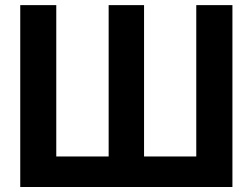

<svg xmlns="http://www.w3.org/2000/svg" viewBox="-20 -748 1010 768"><path d="M61 -727.5H205.1V-122.1H414.6V-727.5H556.2V-122.1H765.1V-727.5H909.7V0H61Z"/></svg>

Font: Inter Cardless Tabular Bold
Style: Bold
Weight: 700
Designer: Rasmus Andersson
Foundry: rsms
Version: Version 4.000;git-4fc901f